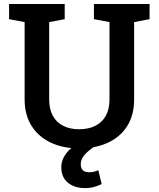

<svg xmlns="http://www.w3.org/2000/svg" viewBox="-20 -731 792 959"><path d="M374.5 10.3Q294.9 10.3 233.4 -18.8Q171.9 -47.9 137.5 -102.5Q103 -157.2 103 -234.9V-620.6L25.4 -635.3V-710.9H303.2V-635.3L225.6 -620.6V-234.9Q225.6 -185.5 244.1 -152.1Q262.7 -118.7 296.4 -102.1Q330.1 -85.4 375 -85.4Q421.4 -85.4 455.3 -102.1Q489.3 -118.7 508.1 -151.9Q526.9 -185.1 526.9 -234.9V-620.6L449.2 -635.3V-710.9H727.1V-635.3L649.9 -620.6V-234.9Q649.9 -156.2 615.5 -101.6Q581.1 -46.9 519 -18.3Q457 10.3 374.5 10.3ZM405.3 208.5Q351.6 208.5 318.8 181.2Q286.1 153.8 286.1 104Q286.1 66.4 313.5 31.5Q340.8 -3.4 402.8 -28.8L453.1 0Q418 23.4 400.6 44.7Q383.3 65.9 383.3 89.4Q383.3 108.9 393.6 119.1Q403.8 129.4 427.2 129.4Q439.5 129.4 450 126.5Q460.4 123.5 471.2 119.6L487.8 188.5Q470.7 196.8 450.7 202.6Q430.7 208.5 405.3 208.5Z"/></svg>

Font: Roboto Slab LO Medium
Style: Regular
Weight: 500
Designer: Google
Version: Version 2.000